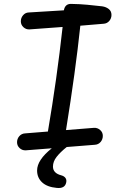

<svg xmlns="http://www.w3.org/2000/svg" viewBox="-20 -760 660 986"><path d="M112.5 12Q94.5 13 81 0.8Q67.5 -11.5 67.5 -29.5Q67.5 -47.5 79.2 -60.8Q91 -74 108.5 -75L226 -84.5Q272.5 -357.5 301.5 -621.5L131.5 -609Q114 -608 100.5 -620.2Q87 -632.5 87 -650.5Q87 -668.5 98.8 -682Q110.5 -695.5 128 -696L308 -707Q314 -740 344 -740Q365 -740 389 -738.5Q413 -737 428.8 -735.5Q444.5 -734 470 -731.2Q495.5 -728.5 505 -727.5Q525 -724.5 538.8 -713.5Q552.5 -702.5 552.5 -683.5Q552.5 -665.5 541 -652.2Q529.5 -639 511.5 -638L392.5 -628Q368 -395.5 319 -92L462.5 -103.5Q480.5 -104.5 494.2 -92.5Q508 -80.5 508 -62.5Q508 -44 496.5 -30.8Q485 -17.5 467 -16.5L322.5 -5Q288.5 22.5 270.2 46.2Q252 70 252 95.5Q252 129.5 295 140.5Q309.5 144.5 316.2 154Q323 163.5 320 177Q313.5 209.5 271.5 205Q222 200.5 196.2 176.5Q170.5 152.5 170.5 115.5Q170.5 61.5 246 1.5Z"/></svg>

Font: Monaspace Radon
Style: Regular
Weight: 400
Designer: Riley Cran & the Lettermatic Team
Foundry: Lettermatic
Version: Version 1.000 (Monaspace Radon)